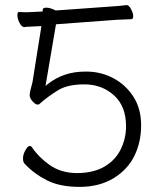

<svg xmlns="http://www.w3.org/2000/svg" viewBox="-20 -717 640 751"><path d="M147 -679Q147 -687 161.5 -687Q176 -687 198 -676L407 -691Q456 -694 474 -697H476Q484 -697 492.5 -681.5Q501 -666 501 -654Q501 -642 494 -642Q481 -641 459 -640.5Q437 -640 415 -638L199 -622L158 -381L168 -389Q229 -437 313 -437H322Q377 -436 424.5 -410.5Q472 -385 502 -338.5Q532 -292 532 -226.5Q532 -161 505.5 -107Q479 -53 423.5 -19.5Q368 14 291 14Q214 14 163 -12Q112 -38 76 -77Q70 -83 70 -98Q70 -113 79.5 -129.5Q89 -146 95.5 -146Q102 -146 105 -141Q131 -102 174.5 -71.5Q218 -41 278 -40H280Q345 -40 388 -65Q431 -90 452 -132.5Q473 -175 473 -223Q473 -301 426.5 -343.5Q380 -386 313 -387H309Q245 -387 207 -364Q165 -338 134 -310Q133 -308 126 -308Q119 -308 107.5 -320.5Q96 -333 96 -345Q96 -357 107 -395Q107 -395 142 -615L82 -612Q79 -611 76 -611H75Q65 -611 56.5 -627.5Q48 -644 48 -657Q48 -670 54 -670H55L83 -669L147 -672Z"/></svg>

Font: ToneOZ-Pinyin-WenKai-Light
Style: Light
Weight: 300
Designer: Fontworks Inc.
Foundry: ToneOZ
Version: Version 0.240331